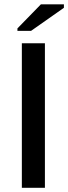

<svg xmlns="http://www.w3.org/2000/svg" viewBox="-20 -894 324 914"><path d="M193.8 -688V0H84V-688ZM284.2 -856.9 127.9 -747.1H63V-758.8L174.8 -873.5H284.2Z"/></svg>

Font: Arimo Medium
Style: Regular
Weight: 500
Designer: Steve Matteson
Foundry: Monotype Imaging Inc.
Version: Version 1.33